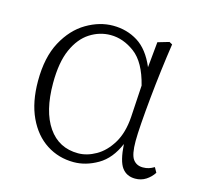

<svg xmlns="http://www.w3.org/2000/svg" viewBox="-80 -573 712 673"><g transform="rotate(15 276.5 -236.0)"><path d="M100 -236Q100 -134 139 -77.5Q178 -21 248 -21Q280 -21 312.5 -39.5Q345 -58 368 -96Q391 -134 395 -192L402 -308Q382 -388 340 -419.5Q298 -451 252 -451Q212 -451 177 -428.5Q142 -406 121 -359Q100 -312 100 -236ZM241 13Q186 13 142 -15.5Q98 -44 72.5 -98.5Q47 -153 47 -230Q47 -316 77.5 -372.5Q108 -429 155.5 -457Q203 -485 252 -485Q302 -485 342 -460Q382 -435 407 -376L416 -469L457 -481L468 -475Q461 -429 454.5 -376.5Q448 -324 443 -273Q438 -222 435 -180.5Q432 -139 432 -115Q432 -66 444.5 -49Q457 -32 480 -32Q492 -32 501.5 -35Q511 -38 521 -44L531 -26Q520 -9 503 2Q486 13 464 13Q433 13 416 -10Q399 -33 395 -94Q371 -37 328 -12Q285 13 241 13Z"/></g></svg>

Font: Source Serif Pro Light
Style: Regular
Weight: 300
Designer: Frank Grießhammer
Foundry: Adobe Systems Incorporated
Version: Version 3.001;hotconv 1.0.111;makeotfexe 2.5.65597